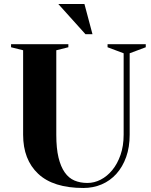

<svg xmlns="http://www.w3.org/2000/svg" viewBox="-20 -920 750 955"><path d="M35 0ZM595 -655 515 -685V-700H705V-685L625 -655V-250Q625 -188 607.5 -139Q590 -90 559 -55.5Q528 -21 486 -3Q444 15 395 15Q245 15 170 -55.5Q95 -126 95 -250V-670L35 -685V-700H320V-685L260 -670V-250Q260 -182 271 -136.5Q282 -91 302 -62.5Q322 -34 350.5 -22Q379 -10 415 -10Q449 -10 481 -26.5Q513 -43 538.5 -74Q564 -105 579.5 -149.5Q595 -194 595 -250ZM400 -900 440 -750H405L270 -900Z"/></svg>

Font: Yeseva One
Style: Regular
Weight: 400
Designer: Jovanny Lemonad
Foundry: Jovanny Lemonad
Version: Version 2.001; ttfautohint (v0.91) -l 8 -r 50 -G 200 -x 0 -w